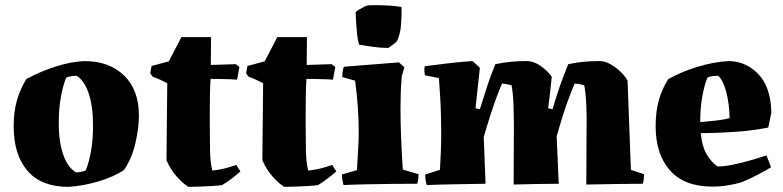

<svg xmlns="http://www.w3.org/2000/svg" viewBox="-20 -713 3040 745"><path d="M245 12Q140 12 86.5 -50.5Q33 -113 33 -223Q33 -280 46 -324.5Q59 -369 82 -406Q132 -434 193.5 -454Q255 -474 308 -476Q403 -476 461 -420.5Q519 -365 519 -264Q519 -217 505.5 -158Q492 -99 461 -53Q420 -26 360 -8.5Q300 9 245 12ZM276 -44Q285 -44 295.5 -46.5Q306 -49 312 -51Q324 -77 332.5 -123Q341 -169 341 -226Q341 -301 324 -351Q307 -401 277 -419Q255 -419 237 -412Q226 -387 217 -340.5Q208 -294 208 -236Q208 -161 226 -111Q244 -61 276 -44Z M711 12Q690 -1 666.5 -27Q643 -53 626 -91Q627 -166 627.5 -240.5Q628 -315 629 -390Q616 -397 602 -403.5Q588 -410 573 -415L563 -428L568 -457L635 -475L684 -569H799L798 -461L895 -464L909 -453L900 -404Q892 -405 872.5 -405.5Q853 -406 831.5 -406.5Q810 -407 797 -407Q795 -374 794.5 -337.5Q794 -301 794 -272Q794 -243 794 -235Q794 -174 795 -128Q796 -82 804 -51Q830 -54 852 -59.5Q874 -65 897 -73L913 -48Q902 -38 881.5 -22Q861 -6 842 5Q831 7 807 8.5Q783 10 756 11Q729 12 711 12Z M1083 12Q1062 -1 1038.5 -27Q1015 -53 998 -91Q999 -166 999.5 -240.5Q1000 -315 1001 -390Q988 -397 974 -403.5Q960 -410 945 -415L935 -428L940 -457L1007 -475L1056 -569H1171L1170 -461L1267 -464L1281 -453L1272 -404Q1264 -405 1244.5 -405.5Q1225 -406 1203.5 -406.5Q1182 -407 1169 -407Q1167 -374 1166.5 -337.5Q1166 -301 1166 -272Q1166 -243 1166 -235Q1166 -174 1167 -128Q1168 -82 1176 -51Q1202 -54 1224 -59.5Q1246 -65 1269 -73L1285 -48Q1274 -38 1253.5 -22Q1233 -6 1214 5Q1203 7 1179 8.5Q1155 10 1128 11Q1101 12 1083 12Z M1313 5Q1307 -17 1307 -36L1365 -53Q1367 -88 1369.5 -130.5Q1372 -173 1372 -199Q1372 -246 1368.5 -296.5Q1365 -347 1358 -400L1308 -414Q1308 -434 1314 -454L1528 -471L1549 -452L1539 -417Q1536 -384 1535 -353Q1534 -322 1534 -289Q1534 -239 1536.5 -175.5Q1539 -112 1543 -55L1604 -37Q1604 -28 1603 -18.5Q1602 -9 1599 0Q1557 0 1507 0.5Q1457 1 1406.5 2Q1356 3 1313 5ZM1373 -540Q1368 -557 1365.5 -581.5Q1363 -606 1361.5 -629.5Q1360 -653 1360 -666Q1362 -669 1372 -675Q1382 -681 1392.5 -686.5Q1403 -692 1407 -692Q1415 -693 1437 -693Q1459 -693 1486.5 -691.5Q1514 -690 1538 -686Q1539 -652 1536 -615.5Q1533 -579 1520 -553Q1520 -552 1512 -545.5Q1504 -539 1495.5 -533Q1487 -527 1486 -527Q1460 -527 1430 -531Q1400 -535 1373 -540Z M1636 5Q1630 -14 1630 -36L1687 -54Q1689 -86 1690.5 -123Q1692 -160 1692 -195Q1692 -228 1691 -267.5Q1690 -307 1687.5 -345Q1685 -383 1683 -410L1629 -421Q1625 -439 1628 -456Q1674 -462 1720.5 -467.5Q1767 -473 1814 -476L1842 -450L1825 -293L1842 -289Q1857 -338 1870.5 -379Q1884 -420 1902 -464Q1937 -471 1964 -473.5Q1991 -476 2024 -476Q2051 -476 2078 -457Q2105 -438 2121 -415Q2118 -385 2114.5 -354.5Q2111 -324 2107 -293L2124 -289Q2138 -337 2152.5 -379Q2167 -421 2185 -464Q2219 -471 2246 -473.5Q2273 -476 2306 -476Q2327 -476 2348.5 -464Q2370 -452 2388 -434.5Q2406 -417 2415 -400Q2418 -313 2421.5 -227Q2425 -141 2428 -54L2479 -37Q2479 -28 2478 -18.5Q2477 -9 2474 0Q2426 0 2368.5 1Q2311 2 2255 3L2256 -216Q2257 -256 2255 -303.5Q2253 -351 2247 -382Q2232 -387 2210 -389Q2201 -369 2188.5 -336Q2176 -303 2163.5 -263Q2151 -223 2140 -184L2148 0Q2104 0 2060 1Q2016 2 1973 3Q1973 -66 1973.5 -121.5Q1974 -177 1974 -217Q1974 -256 1972.5 -303.5Q1971 -351 1965 -382Q1949 -387 1928 -389Q1919 -369 1906.5 -335Q1894 -301 1881 -260.5Q1868 -220 1857 -181L1864 0Q1806 1 1746.5 2Q1687 3 1636 5Z M2744 11Q2635 11 2579.5 -52Q2524 -115 2524 -223Q2524 -280 2536.5 -324.5Q2549 -369 2573 -406Q2622 -434 2686 -453.5Q2750 -473 2806 -476Q2874 -476 2922.5 -425.5Q2971 -375 2973 -276L2961 -218Q2899 -206 2834.5 -201.5Q2770 -197 2699 -196Q2704 -145 2721.5 -115Q2739 -85 2764 -67Q2790 -67 2824 -74Q2858 -81 2892.5 -91Q2927 -101 2954 -110L2972 -64Q2949 -50 2920 -35Q2891 -20 2858 -6Q2835 1 2805.5 6Q2776 11 2744 11ZM2697 -239Q2731 -242 2761 -245.5Q2791 -249 2811 -255Q2810 -311 2798 -356Q2786 -401 2767 -419Q2757 -419 2745 -417.5Q2733 -416 2725 -412Q2714 -386 2705.5 -341Q2697 -296 2697 -239Z"/></svg>

Font: Labrada ExtraBold
Style: Regular
Weight: 800
Designer: Mercedes Jáuregui
Foundry: Omnibus-Type Team
Version: Version 1.000; ttfautohint (v1.8.4.7-5d5b)